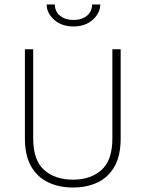

<svg xmlns="http://www.w3.org/2000/svg" viewBox="-20 -826 655 856"><path d="M91 -606.5H128V-208.5Q128 -112 176.5 -68.5Q225 -25 305.5 -25Q384.5 -25 432.8 -68.5Q481 -112 481 -208.5V-606.5H518V-208.5Q518 -132.5 490.8 -84.2Q463.5 -36 415.8 -13Q368 10 305.5 10Q243.5 10 195 -13Q146.5 -36 118.8 -84.2Q91 -132.5 91 -208.5ZM307.5 -708Q254.5 -708 221.2 -738.2Q188 -768.5 188 -806H224.5Q224.5 -774.5 247.8 -755.8Q271 -737 307.5 -737Q344.5 -737 367.5 -755.8Q390.5 -774.5 390.5 -806H427Q427 -768.5 393.8 -738.2Q360.5 -708 307.5 -708Z"/></svg>

Font: Karla ExtraLight
Style: Regular
Weight: 250
Designer: Jonathan Pinhorn
Version: Version 2.004;gftools[0.9.33]